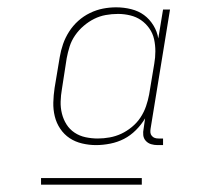

<svg xmlns="http://www.w3.org/2000/svg" viewBox="-20 -713 540 524"><path d="M242 -317Q223 -317 204 -321.5Q185 -326 170 -336Q155 -346 144.5 -361.5Q134 -377 129.5 -395.5Q125 -414 125.5 -433.5Q126 -453 129 -473L143 -557Q146 -575 152 -592.5Q158 -610 168.5 -626.5Q179 -643 193.5 -656Q208 -669 225.5 -677.5Q243 -686 261 -689.5Q279 -693 297 -693Q318 -693 338 -688Q358 -683 373 -672Q388 -661 398.5 -644Q409 -627 412 -608L425 -687H444L391 -362Q390 -356 390.5 -351Q391 -346 394.5 -342Q398 -338 402.5 -336.5Q407 -335 413 -335H425V-317H410Q401 -317 392.5 -319.5Q384 -322 378 -328.5Q372 -335 371 -344Q370 -353 372 -362L376 -390Q366 -373 351 -358Q336 -343 318.5 -334Q301 -325 281 -321Q261 -317 242 -317ZM247 -335Q263 -335 279.5 -338Q296 -341 311 -348Q326 -355 340 -366.5Q354 -378 363.5 -392.5Q373 -407 378.5 -423Q384 -439 387 -455L401 -539Q404 -556 404 -573Q404 -590 400.5 -606Q397 -622 387.5 -635.5Q378 -649 365 -658Q352 -667 335.5 -671Q319 -675 302 -675Q285 -675 268.5 -672Q252 -669 237 -661.5Q222 -654 208.5 -642.5Q195 -631 185 -616.5Q175 -602 170 -586Q165 -570 162 -554L149 -470Q146 -453 145.5 -436Q145 -419 149 -403Q153 -387 161.5 -373.5Q170 -360 183.5 -351Q197 -342 213.5 -338.5Q230 -335 247 -335ZM367 -209H92V-227H367Z"/></svg>

Font: Iosevka Thin
Style: Italic
Weight: 100
Italic angle: -9°
Monospace: yes
Designer: Belleve Invis
Foundry: Belleve Invis
Version: Version 32.5.0; ttfautohint (v1.8.4)